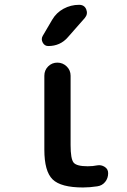

<svg xmlns="http://www.w3.org/2000/svg" viewBox="-20 -785 540 814"><path d="M392.6 -84Q409.2 -86.9 423.8 -77.6Q438.5 -68.4 438.5 -50.8Q438.5 -29.3 425.8 -13.7Q413.1 2 392.6 4.9Q360.4 9.8 332 9.8Q238.3 9.8 203.1 -24.4Q168 -58.6 168 -150.4V-463.9Q168 -487.3 184.1 -503.4Q200.2 -519.5 223.1 -519.5Q246.1 -519.5 262.7 -503.4Q279.3 -487.3 279.3 -463.9V-169.9Q279.3 -111.3 292 -95.7Q304.7 -80.1 351.6 -80.1Q374 -80.1 392.6 -84ZM184.6 -589.8Q168.9 -589.8 161.1 -604.5Q153.3 -619.1 161.1 -632.8L201.2 -701.2Q218.8 -731.4 249.5 -748Q280.3 -764.6 315.4 -764.6Q337.9 -764.6 345.7 -745.1Q353.5 -725.6 339.8 -709L267.6 -627Q235.4 -589.8 184.6 -589.8Z"/></svg>

Font: Rounded-X Mgen+ 2m medium
Style: Regular
Weight: 500
Designer: [Source Han Sans]
Ryoko NISHIZUKA  (kana & ideographs); Paul D. Hunt (Latin, Greek & Cyrillic); Wenlong ZHANG  (bopomofo
Version: Version 1.059.20150602